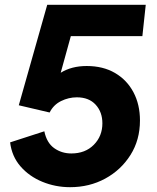

<svg xmlns="http://www.w3.org/2000/svg" viewBox="-20 -765 653 797"><path d="M271 12Q210 12 155.5 -10.5Q101 -33 65 -74.5Q29 -116 22 -174L164 -220Q174 -172 205 -150Q236 -128 276 -128Q334 -128 369.5 -164Q405 -200 405 -253Q405 -300 377 -330.5Q349 -361 299 -361Q265 -361 233.5 -345.5Q202 -330 186 -298L58 -328L176 -745H585L571 -615H274L232 -463Q277 -491 340 -491Q408 -491 457.5 -462Q507 -433 534 -382Q561 -331 561 -265Q561 -184 521.5 -121.5Q482 -59 416.5 -23.5Q351 12 271 12Z"/></svg>

Font: Plus Jakarta Sans ExtraBold
Style: Italic
Weight: 800
Italic angle: -8°
Designer: Gumpita Rahayu
Foundry: Tokotype
Version: Version 2.071; ttfautohint (v1.8.4.7-5d5b);gftools[0.9.29]